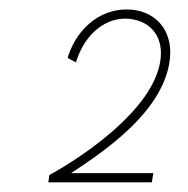

<svg xmlns="http://www.w3.org/2000/svg" viewBox="-20 -721 389 397"><path d="M82 -359 80 -344H294L297 -363H127C202 -412 313 -490 330 -590C341 -652 307 -696 252 -701C195 -706 142 -669 121 -605L120 -601L137 -592L139 -598C157 -651 199 -687 248 -682C294 -677 320 -642 311 -592C294 -495 158 -401 82 -359Z"/></svg>

Font: Fixel Text 20240404 Thin
Style: Italic
Weight: 100
Width: 4
Italic angle: -10°
Designer: AlfaBravo + MacPaw
Foundry: Kyrylo Tkachov, Marchela Mozhyna, Serhii Makarenko, Maria Weinstein, Zakhar Kryvoshyya
Version: Version 1.211;Glyphs 3.2 (3225)